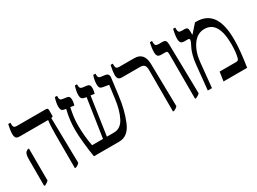

<svg xmlns="http://www.w3.org/2000/svg" viewBox="-39 -1197 2344 1754"><g transform="rotate(-30 1133.0 -320.0)"><path d="M381 -348Q381 -444 389 -494V-496H88Q61 -496 51 -509Q41 -522 41 -551Q41 -587 55 -647H78V-628Q78 -609 86 -600.5Q94 -592 113 -592H419Q431 -592 436.5 -587Q442 -582 442 -571V-504L423 -497L432 -20Q423 -10 414.5 -4Q406 2 392 7H381ZM57 -274Q57 -308 63.5 -326.5Q70 -345 84 -352L101 -361L107 -353L108 -20Q92 -4 69 7H57Z M1082 -554Q1082 -547 1081 -543L1058 -363Q1041 -225 994.5 -112.5Q948 0 852 0H586Q575 -63 566 -150Q557 -237 557 -295Q557 -400 583 -502L572 -504Q547 -507 538.5 -518.5Q530 -530 530 -554Q530 -596 547 -647H570V-632Q570 -613 577 -605.5Q584 -598 601 -596L638 -591Q656 -589 664 -578.5Q672 -568 672 -546Q672 -525 663 -491L623 -497Q613 -450 607 -408Q601 -366 601 -311Q601 -260 606.5 -202Q612 -144 622 -96H737L798 -502L784 -504Q759 -508 750 -520Q741 -532 741 -555Q741 -591 758 -647H781V-632Q781 -614 788 -606Q795 -598 812 -596L852 -591Q870 -589 878 -578.5Q886 -568 886 -546Q886 -525 877 -491L837 -497L778 -96H852Q924 -96 962.5 -171Q1001 -246 1015 -358L1033 -496L978 -505Q952 -509 943.5 -520Q935 -531 935 -555Q935 -598 952 -647H975V-635Q975 -616 981.5 -607.5Q988 -599 1005 -597L1048 -591Q1082 -586 1082 -554Z M1416 -432Q1416 -466 1403 -481Q1390 -496 1358 -496H1168Q1141 -496 1131 -509Q1121 -522 1121 -551Q1121 -580 1135 -647H1158V-629Q1158 -609 1166 -600.5Q1174 -592 1193 -592H1352Q1456 -592 1459 -471L1467 -20Q1451 -2 1427 7H1416Z M1649 -463Q1649 -482 1644.5 -489Q1640 -496 1625 -496H1583Q1556 -496 1546 -508.5Q1536 -521 1536 -549Q1536 -591 1549 -647H1572V-629Q1572 -610 1580 -601Q1588 -592 1608 -592H1649Q1673 -592 1682 -581.5Q1691 -571 1692 -543L1702 -20Q1684 -2 1661 7H1649Z M1813 -257Q1818 -310 1829 -349Q1840 -388 1848.5 -406.5Q1857 -425 1872 -455Q1880 -471 1880 -484Q1880 -496 1860 -496H1827Q1800 -496 1790 -509Q1780 -522 1780 -551Q1780 -587 1794 -647H1817V-629Q1817 -609 1824.5 -600.5Q1832 -592 1852 -592H1882Q1904 -592 1911.5 -582Q1919 -572 1919 -547V-515L1922 -513L1997 -598H2012Q2120 -598 2174.5 -521Q2229 -444 2229 -282Q2229 -167 2202 0H1953L1967 -96H2140Q2154 -96 2160.5 -101Q2167 -106 2172 -121Q2186 -179 2186 -258Q2186 -503 2040 -503Q1964 -503 1915.5 -433Q1867 -363 1857 -261L1831 0H1787Z"/></g></svg>

Font: Noto Serif Hebrew Narrow
Style: Regular
Weight: 400
Width: 4
Designer: Monotype Design Team
Foundry: Monotype Imaging Inc.
Version: Version 1.000